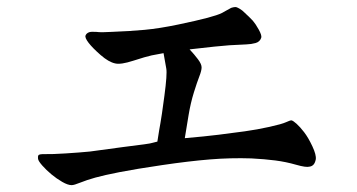

<svg xmlns="http://www.w3.org/2000/svg" viewBox="-20 -589 1040 560"><path d="M439 -176Q445 -215 448 -230.5Q451 -246 459.5 -309.5Q468 -373 465 -389L457 -434Q439 -431 422.5 -427.5Q406 -424 369 -412Q332 -400 316 -404Q297 -408 273.5 -428.5Q250 -449 238.5 -464Q227 -479 229.5 -485.5Q232 -492 240 -495Q246 -497 261 -496Q275 -494 305 -496Q359 -498 402 -502Q445 -506 500 -517.5Q555 -529 585 -537Q615 -545 627 -551L654 -566Q660 -568 666 -568.5Q672 -569 687 -558Q710 -537 717.5 -528.5Q725 -520 734.5 -503Q744 -486 742 -479Q738 -467 725.5 -463.5Q713 -460 698.5 -459.5Q684 -459 649 -457L605 -453L533 -445Q547 -430 557.5 -416Q568 -402 568 -392.5Q568 -383 561.5 -366.5Q555 -350 545.5 -319.5Q536 -289 530 -253L519 -186Q577 -191 617.5 -196Q658 -201 694 -206Q730 -211 766 -219Q802 -227 814 -232.5Q826 -238 830 -238Q835 -237 845 -228Q855 -219 867 -203.5Q879 -188 891 -162.5Q903 -137 901 -124Q899 -114 894.5 -109Q890 -104 883 -103Q873 -100 843.5 -108.5Q814 -117 783 -121Q752 -125 713 -127Q653 -129 592 -124Q531 -119 453 -107.5Q375 -96 329 -87Q283 -78 258 -71Q233 -64 214.5 -56.5Q196 -49 189 -49Q178 -49 161.5 -58.5Q145 -68 130 -80.5Q115 -93 103.5 -106Q92 -119 91 -125.5Q90 -132 92 -136Q94 -140 112.5 -139.5Q131 -139 171 -141.5Q211 -144 242 -147L338 -160Q420 -170 423 -172L439 -176Z"/></svg>

Font: ChillKai
Style: Regular
Weight: 400
Designer: ChillType
Foundry: 寒蝉字型
Version: Version 2.000